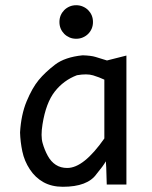

<svg xmlns="http://www.w3.org/2000/svg" viewBox="-20 -714 590 743"><path d="M144.5 -232.9C153.3 -288.2 169.1 -330.5 191.9 -359.6C214.7 -388.8 243.3 -409.8 277.8 -422.9C303.5 -427.4 324.4 -427.2 340.3 -422.4C356.3 -417.5 370.8 -411.9 383.8 -405.8V-178.2C357.4 -140.5 332.3 -112 308.3 -92.8C284.4 -73.6 261.7 -64 240.2 -64C223.3 -64 208.6 -68 196 -76.2C183.5 -84.3 173.1 -95.9 164.8 -111.1C156.5 -126.2 149.8 -142.7 144.8 -160.6C139.7 -178.5 139.6 -202.6 144.5 -232.9ZM389.6 -89.8 391.1 -65.9 393.1 0H469.2V-499L394 -480C375.8 -485.5 361 -490.1 349.6 -493.7C338.2 -497.2 321.6 -499.3 299.8 -500C254.2 -495.4 218.7 -483.4 193.1 -463.9C167.6 -444.3 146.4 -424.4 129.6 -404.1C112.9 -383.7 97.3 -356.3 83 -321.8C68.7 -287.3 60.2 -247.1 57.6 -201.2C58.3 -177.4 61.2 -153.1 66.4 -128.2C71.6 -103.3 81.3 -80.1 95.5 -58.6C109.6 -37.1 127.3 -20.5 148.4 -8.8C169.6 2.9 194.5 8.8 223.1 8.8C286.9 8.8 330.4 -7.6 353.5 -40.5C371.1 -61.7 383.1 -78.1 389.6 -89.8ZM274.9 -693.8C265.5 -693.8 256.8 -692.1 249 -688.7C241.2 -685.3 234.4 -680.7 228.5 -674.8C222.7 -668.9 218.1 -662.1 214.8 -654.3C211.6 -646.5 210 -638 210 -628.9C210 -619.8 211.6 -611.3 214.8 -603.5C218.1 -595.7 222.7 -588.9 228.5 -583C234.4 -577.1 241.2 -572.5 249 -569.1C256.8 -565.7 265.5 -564 274.9 -564C284 -564 292.6 -565.7 300.5 -569.1C308.5 -572.5 315.4 -577.1 321.3 -583C327.1 -588.9 331.7 -595.7 335 -603.5C338.2 -611.3 339.8 -619.8 339.8 -628.9C339.8 -638 338.2 -646.5 335 -654.3C331.7 -662.1 327.1 -668.9 321.3 -674.8C315.4 -680.7 308.5 -685.3 300.5 -688.7C292.6 -692.1 284 -693.8 274.9 -693.8ZM0 -490.2Z"/></svg>

Font: CodeNewRoman Nerd Font Mono
Style: Regular
Weight: 400
Monospace: yes
Designer: Sam Radian
Foundry: Code New Roman
Version: Version 2.00 November 29, 2014;Nerd Fonts 3.2.1